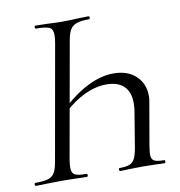

<svg xmlns="http://www.w3.org/2000/svg" viewBox="-73 -693 714 760"><g transform="rotate(-10 284.0 -312.5)"><path d="M349 -12Q376 -12 389.5 -17.5Q403 -23 410.5 -37.5Q418 -52 423 -82L445 -215Q449 -234 449 -255Q449 -300 425 -323.5Q401 -347 355 -347Q269 -347 179 -265L177 -279Q230 -330 284.5 -357.5Q339 -385 390 -385Q447 -385 480 -353.5Q513 -322 513 -273Q513 -260 510 -246L481 -79Q477 -51 477 -45Q477 -25 488 -18.5Q499 -12 529 -12Q532 -12 532 -6Q532 0 529 0Q507 0 494 -1L440 -2L384 -1Q370 0 349 0Q346 0 346 -6Q346 -12 349 -12ZM11 -12Q45 -12 62.5 -17.5Q80 -23 88.5 -37.5Q97 -52 102 -82L184 -545Q187 -563 187 -576Q187 -599 173 -606Q159 -613 119 -613Q115 -613 115 -619Q115 -625 119 -625L165 -624Q203 -622 225 -622Q253 -622 293 -624L332 -625Q336 -625 336 -619Q336 -613 332 -613Q299 -613 281.5 -606.5Q264 -600 255.5 -585Q247 -570 242 -540L160 -79Q157 -60 157 -47Q157 -26 169 -19Q181 -12 216 -12Q220 -12 220 -6Q220 0 216 0Q189 0 174 -1L118 -2L54 -1Q38 0 11 0Q7 0 7 -6Q7 -12 11 -12Z"/></g></svg>

Font: Cormorant Infant
Style: Italic
Weight: 400
Italic angle: -10°
Designer: Christian Thalmann (Catharsis Fonts)
Foundry: Catharsis Fonts
Version: Version 4.000